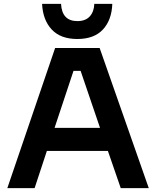

<svg xmlns="http://www.w3.org/2000/svg" viewBox="-20 -980 813 1000"><path d="M199.2 -960H297.9Q302.7 -870.1 382.8 -870.1Q425.3 -870.1 447.5 -894.5Q469.7 -918.9 471.2 -960H564.9Q562 -876 516.1 -826.4Q470.2 -776.9 382.8 -776.9Q295.4 -776.9 249.3 -826.4Q203.1 -876 199.2 -960ZM160.2 0H18.1L267.1 -730H499L754.9 0H608.9L542 -193.8H224.1ZM264.2 -314H501L399.9 -610.8H362.8Z"/></svg>

Font: Sora SemiBold
Style: Regular
Weight: 600
Designer: Jonathan Barnbrook, Julián Moncada
Foundry: Barnbrook Fonts
Version: Version 2.000